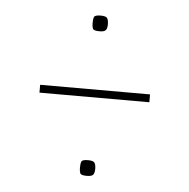

<svg xmlns="http://www.w3.org/2000/svg" viewBox="-38 -429 456 463"><g transform="rotate(5 190.0 -198.0)"><path d="M57 -194V-213H323V-194ZM188 -354Q174 -354 172 -359Q170 -364 170 -372Q170 -382 172 -387Q174 -392 188 -392Q201 -392 204 -387Q207 -382 207 -372Q207 -364 204 -359Q201 -354 188 -354ZM188 -4Q174 -4 172 -9Q170 -14 170 -22Q170 -32 172 -37Q174 -42 188 -42Q201 -42 204 -37Q207 -32 207 -22Q207 -14 204 -9Q201 -4 188 -4Z"/></g></svg>

Font: Smooch Sans ExtraLight
Style: Regular
Weight: 200
Designer: Robert E. Leuschke
Foundry: Robert E. Leuschke
Version: Version 1.010; ttfautohint (v1.8.3)